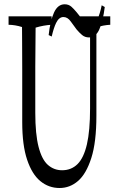

<svg xmlns="http://www.w3.org/2000/svg" viewBox="-20 -894 568 919"><path d="M507.8 -815.9Q507.8 -800.8 507.8 -775.4Q474.6 -773.9 441.4 -762.7Q441.4 -553.7 441.4 -340.3Q441.4 -213.4 417 -137.5Q392.6 -61.5 353.5 -27.8Q314.5 5.9 265.1 5.9Q213.4 5.9 173.3 -26.9Q133.3 -59.6 109.9 -129.2Q86.4 -198.7 86.4 -309.1Q86.4 -431.2 86.4 -563.5Q85.9 -620.6 85.9 -687.5Q85.9 -723.6 85.4 -764.6Q53.2 -774.9 21 -775.4Q21 -800.3 21 -815.9Q21 -815.9 227.1 -815.9Q227.1 -800.8 227.1 -775.4Q189 -773.4 150.4 -761.7Q148.9 -642.1 148.9 -574.7Q148.9 -469.2 148.9 -354Q148.9 -252 164.6 -191.2Q180.2 -130.4 209.2 -104.7Q238.3 -79.1 277.3 -79.1Q321.3 -79.1 351.1 -108.6Q380.9 -138.2 396 -203.1Q411.1 -268.1 411.1 -375Q411.1 -572.3 411.1 -760.3Q372.1 -772.9 334 -775.4Q334 -800.3 334 -815.9Q334 -815.9 507.8 -815.9ZM411.1 -774.9Q433.1 -774.9 446.8 -803.2Q458.5 -827.6 466.8 -868.7Q466.8 -868.7 481.4 -860.4Q473.1 -793.5 455.6 -753.9Q438.5 -714.8 406.2 -714.8Q386.7 -714.8 373 -726.3Q359.4 -737.8 346.7 -752.9Q332.5 -772 318.8 -791Q303.7 -812.5 283.7 -812.5Q262.2 -812.5 248.5 -784.2Q236.8 -759.8 227.5 -719.2Q227.5 -719.2 212.9 -726.1Q220.2 -793.5 238.3 -833.5Q256.3 -873.5 289.6 -873.5Q308.6 -873.5 321.8 -861.8Q344.2 -841.8 377 -795.9Q392.1 -774.9 411.1 -774.9Z"/></svg>

Font: Scarab Serif
Style: Light
Weight: 300
Designer: John Roberts
Foundry: Scarab
Version: 1.0